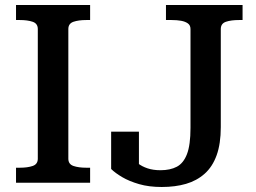

<svg xmlns="http://www.w3.org/2000/svg" viewBox="-20 -730 1024 767"><path d="M131 -96V-614Q131 -636 110.5 -643Q90 -650 59 -650H44V-710H340V-650H325Q294 -650 273.5 -643Q253 -636 253 -614V-96Q253 -74 273.5 -67Q294 -60 325 -60H340V0H44V-60H59Q90 -60 110.5 -67Q131 -74 131 -96ZM643 -710H949V-650H935Q903 -650 882.5 -643Q862 -636 862 -614V-222Q862 -156 845.5 -110Q829 -64 797.5 -36Q766 -8 723 4.5Q680 17 626 17Q575 17 535.5 5.5Q496 -6 468 -22.5Q440 -39 424 -55V-204H535V-59Q518 -64 507 -72.5Q496 -81 491.5 -89Q487 -97 489.5 -101Q492 -105 504 -102Q515 -90 531 -77.5Q547 -65 569.5 -57.5Q592 -50 621 -50Q660 -50 686.5 -64Q713 -78 727 -114.5Q741 -151 741 -219V-614Q741 -629 730.5 -636.5Q720 -644 703.5 -647Q687 -650 665 -650H643Z"/></svg>

Font: Roboto Serif SemiCondensed Medium
Style: Regular
Weight: 500
Width: 4
Designer: Greg Gazdowicz
Foundry: Commercial Type
Version: Version 1.007